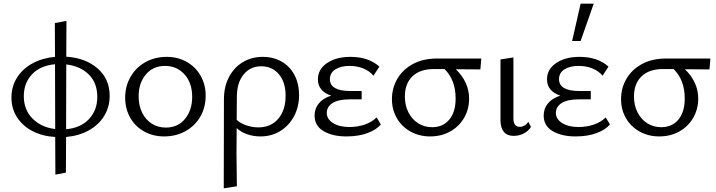

<svg xmlns="http://www.w3.org/2000/svg" viewBox="-20 -731 3881 1040"><path d="M279 11Q210 7 156 -21Q102 -49 72 -96Q42 -143 42 -203Q42 -263 72.5 -311Q103 -359 156.5 -388Q210 -417 278 -423L277 -606L340 -618L339 -424Q444 -417 509 -360Q574 -303 574 -212Q574 -151 544 -102.5Q514 -54 460.5 -24.5Q407 5 338 11L337 204L280 215ZM279 -32 278 -383Q199 -376 154 -329Q109 -282 109 -210Q109 -136 156.5 -88.5Q204 -41 279 -32ZM507 -206Q507 -282 461 -327.5Q415 -373 339 -382L338 -31Q417 -38 462 -86Q507 -134 507 -206Z M658 -202Q658 -265 687.5 -315.5Q717 -366 768 -394.5Q819 -423 883 -423Q943 -423 991 -396Q1039 -369 1066.5 -321Q1094 -273 1094 -213Q1094 -149 1065 -99Q1036 -49 984.5 -20.5Q933 8 869 8Q809 8 760.5 -19Q712 -46 685 -94Q658 -142 658 -202ZM1021 -206Q1021 -282 979.5 -328Q938 -374 874 -374Q809 -374 770 -327.5Q731 -281 731 -210Q731 -159 750 -120.5Q769 -82 802.5 -61Q836 -40 878 -40Q944 -40 982.5 -87.5Q1021 -135 1021 -206Z M1193 -193Q1193 -262 1220.5 -314Q1248 -366 1295.5 -394.5Q1343 -423 1403 -423Q1461 -423 1506 -397Q1551 -371 1575.5 -324Q1600 -277 1600 -216Q1600 -153 1573 -102Q1546 -51 1498.5 -21.5Q1451 8 1391 8Q1353 8 1319.5 -3.5Q1286 -15 1262 -37L1261 98Q1261 152 1263 278L1192 289Q1193 125 1193 -193ZM1379 -41Q1448 -41 1487.5 -88Q1527 -135 1527 -212Q1527 -286 1490.5 -329Q1454 -372 1395 -372Q1336 -372 1299.5 -327.5Q1263 -283 1263 -206L1262 -82Q1282 -63 1314.5 -52Q1347 -41 1379 -41Z M1684 -105Q1684 -143 1707 -171Q1730 -199 1774 -213Q1740 -224 1721 -246Q1702 -268 1702 -301Q1702 -356 1751.5 -389.5Q1801 -423 1878 -423Q1977 -423 2035 -370L2003 -321Q1982 -346 1948.5 -360Q1915 -374 1872 -374Q1827 -374 1797 -355.5Q1767 -337 1767 -302Q1767 -270 1795 -254Q1823 -238 1878 -238H1939V-193H1878Q1813 -193 1781.5 -173Q1750 -153 1750 -119Q1750 -86 1784 -64.5Q1818 -43 1872 -43Q1918 -43 1956.5 -56.5Q1995 -70 2020 -95L2043 -57Q2020 -29 1971.5 -10.5Q1923 8 1856 8Q1782 8 1733 -20.5Q1684 -49 1684 -105Z M2103 -194Q2103 -254 2132.5 -304.5Q2162 -355 2217 -384.5Q2272 -414 2346 -414H2587L2582 -355Q2537 -356 2449 -356Q2521 -286 2521 -197Q2521 -139 2493.5 -92Q2466 -45 2418 -18.5Q2370 8 2310 8Q2251 8 2203.5 -18.5Q2156 -45 2129.5 -91Q2103 -137 2103 -194ZM2321 -42Q2379 -42 2413.5 -83Q2448 -124 2448 -198Q2448 -297 2388 -357H2330Q2255 -357 2214 -317.5Q2173 -278 2173 -208Q2173 -160 2192.5 -122Q2212 -84 2245.5 -63Q2279 -42 2321 -42Z M2691 -80V-409L2761 -420V-91Q2761 -44 2795 -44Q2823 -44 2842 -71L2856 -43Q2842 -21 2817 -8Q2792 5 2762 5Q2727 5 2709 -17Q2691 -39 2691 -80Z M2925 -105Q2925 -143 2948 -171Q2971 -199 3015 -213Q2981 -224 2962 -246Q2943 -268 2943 -301Q2943 -356 2992.5 -389.5Q3042 -423 3119 -423Q3218 -423 3276 -370L3244 -321Q3223 -346 3189.5 -360Q3156 -374 3113 -374Q3068 -374 3038 -355.5Q3008 -337 3008 -302Q3008 -270 3036 -254Q3064 -238 3119 -238H3180V-193H3119Q3054 -193 3022.5 -173Q2991 -153 2991 -119Q2991 -86 3025 -64.5Q3059 -43 3113 -43Q3159 -43 3197.5 -56.5Q3236 -70 3261 -95L3284 -57Q3261 -29 3212.5 -10.5Q3164 8 3097 8Q3023 8 2974 -20.5Q2925 -49 2925 -105ZM3125 -711H3196L3125 -509H3079Z M3344 -194Q3344 -254 3373.5 -304.5Q3403 -355 3458 -384.5Q3513 -414 3587 -414H3828L3823 -355Q3778 -356 3690 -356Q3762 -286 3762 -197Q3762 -139 3734.5 -92Q3707 -45 3659 -18.5Q3611 8 3551 8Q3492 8 3444.5 -18.5Q3397 -45 3370.5 -91Q3344 -137 3344 -194ZM3562 -42Q3620 -42 3654.5 -83Q3689 -124 3689 -198Q3689 -297 3629 -357H3571Q3496 -357 3455 -317.5Q3414 -278 3414 -208Q3414 -160 3433.5 -122Q3453 -84 3486.5 -63Q3520 -42 3562 -42Z"/></svg>

Font: LXGW Bright TC
Style: Regular
Weight: 400
Designer: Christian Thalmann (Catharsis Fonts)
Foundry: LXGW / Christian Thalmann (Catharsis Fonts) / Fontworks Inc.
Version: Version 5.501